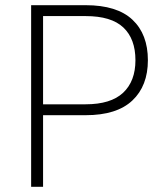

<svg xmlns="http://www.w3.org/2000/svg" viewBox="-20 -720 640 740"><path d="M100 -700H310Q431 -700 490.5 -644Q550 -588 550 -488Q550 -389 490 -332.5Q430 -276 310 -276H146V0H100ZM146 -658V-318H310Q407 -318 454.5 -362.5Q502 -407 502 -488Q502 -570 455.5 -614Q409 -658 310 -658Z"/></svg>

Font: PT Root UI Web Light
Style: Regular
Weight: 300
Designer: Vitaly Kuzmin
Foundry: ParaType Ltd.
Version: Version 1.000W